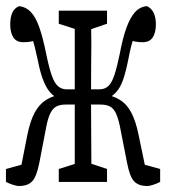

<svg xmlns="http://www.w3.org/2000/svg" viewBox="-33 -558 564 639"><path d="M-13.2 47.4V4.4L71.8 -19L29.3 36.6L58.1 -109.4Q67.4 -155.3 82.5 -183.3Q97.7 -211.4 120.8 -225.8Q144 -240.2 177.7 -245.1L166.5 -227.5Q146.5 -235.8 133.3 -251.2Q120.1 -266.6 110.1 -293Q100.1 -319.3 92.3 -359.9Q83 -403.8 74.5 -430.2Q65.9 -456.5 56.6 -476.1L100.1 -427.7Q83.5 -422.9 72.3 -420.2Q61 -417.5 44.9 -417.5Q21.5 -417.5 11.2 -433.8Q1 -450.2 1 -476.6Q1 -499 7.6 -514.9Q14.2 -530.8 30.8 -537.6Q53.2 -535.2 69.6 -518.1Q85.9 -501 97.9 -466.8Q109.9 -432.6 120.6 -379.4Q129.9 -333.5 139.2 -307.1Q148.4 -280.8 160.4 -270.8Q172.4 -260.7 188.5 -260.7H243.2V-210H185.1Q167.5 -210 155.5 -204.1Q143.6 -198.2 135.5 -182.9Q127.4 -167.5 121.6 -139.2L97.7 -15.1Q88.4 30.8 73.7 45.9Q59.1 61 30.8 61Q21.5 61 8.8 56.6Q-3.9 52.2 -13.2 47.4ZM500 47.4Q490.7 52.2 478.3 56.6Q465.8 61 456.1 61Q428.7 61 413.8 45.9Q398.9 30.8 390.1 -15.1L365.7 -139.2Q359.9 -166.5 352.1 -182.4Q344.2 -198.2 332 -204.1Q319.8 -210 301.8 -210H243.2V-260.7H298.3Q314.9 -260.7 326.7 -270.8Q338.4 -280.8 347.4 -307.4Q356.4 -334 365.7 -379.4Q375.5 -432.1 388.2 -466.6Q400.9 -501 417 -518.3Q433.1 -535.6 456.1 -537.6Q471.7 -530.3 478.8 -514.6Q485.8 -499 485.8 -476.6Q485.8 -449.7 475.3 -433.6Q464.8 -417.5 441.9 -417.5Q426.8 -417.5 415.5 -419.9Q404.3 -422.4 386.7 -427.7L430.2 -476.1Q420.9 -457 411.6 -430.9Q402.3 -404.8 394 -359.9Q385.7 -318.8 376.7 -292.7Q367.7 -266.6 353.5 -251.2Q339.4 -235.8 319.8 -227.5L309.1 -245.1Q342.3 -240.2 365.7 -225.8Q389.2 -211.4 404.1 -183.1Q418.9 -154.8 428.2 -109.4L458.5 36.6L415 -19L500 4.4ZM214.8 47.4Q215.8 20 215.8 -24.9Q215.8 -69.8 215.8 -121.6Q215.8 -173.3 215.8 -217.3V-254.9Q215.8 -300.8 215.8 -352.1Q215.8 -403.3 215.8 -449.5Q215.8 -495.6 214.8 -522.5H271.5Q270.5 -501 270.5 -467.3Q270.5 -449.2 270.5 -449.2Q271 -446.3 271 -418Q271 -386.2 270.5 -351.6Q270 -316.9 270 -254.9V-217.3Q270 -173.3 270.5 -121.6Q271 -69.8 271 -24.9Q271 20 271.5 47.4ZM162.6 47.4V4.4L236.8 -19H253.4L323.2 4.4V47.4ZM162.6 -479V-522.5H323.2V-479L253.4 -455.1H236.8Z"/></svg>

Font: Scarab Serif
Style: Condensed
Weight: 400
Designer: John Roberts
Foundry: Scarab
Version: 1.0